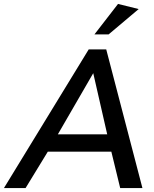

<svg xmlns="http://www.w3.org/2000/svg" viewBox="-73 -956 785 976"><path d="M493 -185 538 0H651L467 -705H378L-53 0H57L170 -185ZM401 -584 472 -273H221ZM407 -781H479L632 -910L527 -936Z"/></svg>

Font: Geom
Style: Italic
Weight: 400
Italic angle: -10°
Version: Version 1.102